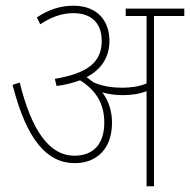

<svg xmlns="http://www.w3.org/2000/svg" viewBox="-20 -652 665 672"><path d="M372 -222C372 -261 362 -296 338 -329C360 -322 385 -319 410 -319C438 -319 469 -323 493 -333V0H519V-596H625V-622H420V-596H493V-360C468 -349 436 -345 409 -345C380 -345 342 -348 307 -364C299 -370 291 -376 283 -382C337 -410 363 -454 363 -509C363 -580 320 -632 237 -632C191 -632 149 -618 109 -591L121 -567C158 -592 196 -606 237 -606C303 -606 336 -568 336 -509C336 -437 291 -396 172 -376L178 -351C209 -355 236 -362 260 -371C315 -337 345 -290 345 -223C345 -149 308 -107 240 -107C154 -107 91 -193 49 -363L24 -355C74 -159 146 -81 242 -81C318 -81 372 -131 372 -222Z"/></svg>

Font: Noto Sans Devanagari SemiCondensed Thin
Style: Regular
Weight: 100
Width: 4
Designer: Jelle Bosma - Monotype Design Team
Foundry: Monotype Imaging Inc.
Version: Version 2.004